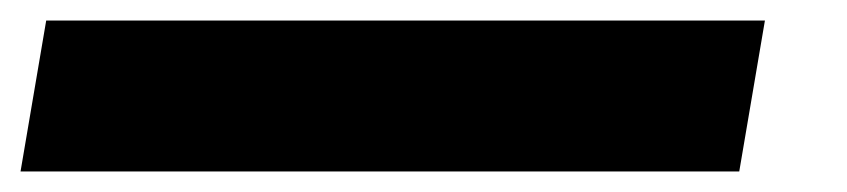

<svg xmlns="http://www.w3.org/2000/svg" viewBox="-87 32 825 187"><path d="M-67 199 -42 52H658L633 199Z"/></svg>

Font: Georama ExtraBold
Style: Italic
Weight: 800
Italic angle: -9°
Version: Version 1.001